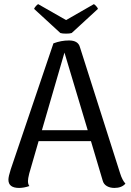

<svg xmlns="http://www.w3.org/2000/svg" viewBox="-20 -904 639 935"><path d="M329.1 -743.2Q319.8 -740.2 301.5 -740.2Q283.2 -740.2 273.9 -743.2L146 -860.8Q147.5 -865.7 154.3 -873.8Q161.1 -881.8 166 -883.8L301.8 -806.2L437 -883.8Q441.9 -881.8 449 -873.5Q456.1 -865.2 457 -860.8ZM564.9 -60.1Q575.2 -26.9 590.8 -9.8Q572.8 11.2 537.1 11.2Q515.6 11.2 500 2Q484.4 -7.3 480 -24.9L422.9 -216.8H168L122.1 -58.1Q116.2 -33.7 116.2 -22.9Q116.2 -6.3 123 2Q96.2 11.2 73.2 11.2Q21 11.2 21 -28.8Q21 -44.4 32.2 -79.1L240.2 -692.9Q277.8 -707 315.9 -707Q360.4 -707 369.1 -674.8ZM184.1 -270H407.2L293.9 -647.9Z"/></svg>

Font: Arima Madurai Medium
Style: Regular
Weight: 500
Designer: Joana Correia and Natanael Gama
Foundry: NDISCOVER
Version: Version 1.019;PS 001.019;hotconv 1.0.88;makeotf.lib2.5.64775